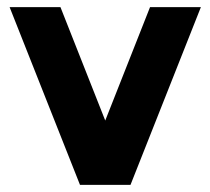

<svg xmlns="http://www.w3.org/2000/svg" viewBox="-20 -520 592 540"><path d="M7 -500 205 0H347L545 -500H402L276 -181L150 -500Z"/></svg>

Font: Unageo
Style: Bold
Weight: 700
Designer: Richard Sepsi
Foundry: Richard Sepsi
Version: Version 2.000